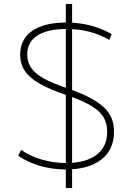

<svg xmlns="http://www.w3.org/2000/svg" viewBox="-20 -855 675 980"><path d="M316 10Q248 10 185 -8Q122 -26 73 -60L88 -90Q133 -58 193 -40.5Q253 -23 316 -23Q418 -23 472.5 -64.5Q527 -106 527 -182Q527 -227 507 -259Q487 -291 440.5 -318Q394 -345 313 -372Q230 -400 179.5 -429.5Q129 -459 106 -494.5Q83 -530 83 -576Q83 -655 144.5 -697.5Q206 -740 318 -740Q383 -740 441 -725Q499 -710 550 -681L538 -651Q488 -680 434.5 -693.5Q381 -707 319 -707Q222 -707 170.5 -673.5Q119 -640 119 -576Q119 -539 138.5 -509.5Q158 -480 202.5 -455Q247 -430 322 -405Q411 -374 463 -342.5Q515 -311 538.5 -273Q562 -235 562 -183Q562 -91 497 -40.5Q432 10 316 10ZM316 105V-7H348V105ZM316 -7V-383H348V-7ZM316 -383V-723H348V-383ZM316 -723V-835H348V-723Z"/></svg>

Font: M PLUS 1 Thin ExtraLight
Style: Regular
Weight: 250
Version: Version 1.001